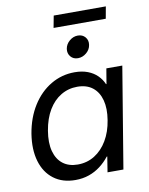

<svg xmlns="http://www.w3.org/2000/svg" viewBox="-92 -901 760 978"><g transform="rotate(-10 288.0 -412.0)"><path d="M218.8 10.3Q151.9 10.3 106.7 -23.9Q61.5 -58.1 43.5 -119.1Q25.4 -180.2 38.1 -260.7Q51.8 -342.3 90.1 -403.1Q128.4 -463.9 185.1 -497.6Q241.7 -531.2 308.6 -531.2Q346.7 -531.2 376 -520Q405.3 -508.8 425.3 -489Q445.3 -469.2 456.1 -443.8H458.5L471.7 -522.5H554.2L467.8 0H385.7L398.4 -79.6H395.5Q374.5 -52.7 347.9 -32.5Q321.3 -12.2 289.1 -1Q256.8 10.3 218.8 10.3ZM244.1 -65.4Q292.5 -65.4 331.5 -89.8Q370.6 -114.3 396.7 -158.4Q422.9 -202.6 432.1 -261.2Q441.9 -320.3 430.4 -364Q418.9 -407.7 388.2 -431.9Q357.4 -456.1 309.1 -456.1Q262.7 -456.1 224.4 -433.1Q186 -410.2 159.9 -366.7Q133.8 -323.2 123.5 -261.2Q113.3 -199.7 125.2 -155.8Q137.2 -111.8 167.7 -88.6Q198.2 -65.4 244.1 -65.4ZM338.9 -598.6Q314.9 -598.6 301 -615.2Q287.1 -631.8 290.5 -655.3Q294.4 -679.2 314 -695.8Q333.5 -712.4 357.4 -712.4Q381.3 -712.4 395.5 -695.8Q409.7 -679.2 405.8 -655.3Q402.3 -631.8 382.6 -615.2Q362.8 -598.6 338.9 -598.6ZM523.9 -834 512.7 -772H242.7L254.4 -834Z"/></g></svg>

Font: Inter 28pt
Style: Italic
Weight: 400
Italic angle: -9.3988°
Designer: Rasmus Andersson
Foundry: rsms
Version: Version 4.001;git-66647c0bb